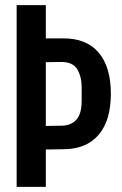

<svg xmlns="http://www.w3.org/2000/svg" viewBox="-20 -730 476 750"><path d="M45 0V-710H159V-580H226Q317 -581 365 -525Q413 -469 413 -364Q413 -259 365 -203Q317 -147 226 -147L159 -146V0ZM219 -488 159 -487V-238L219 -239Q257 -239 278 -262Q299 -285 299 -337V-389Q299 -430 282 -459Q265 -488 219 -488Z"/></svg>

Font: Special Gothic Condensed One
Style: Regular
Weight: 400
Designer: Alistair McCready
Foundry: Monolith
Version: Version 1.010; ttfautohint (v1.8.4.7-5d5b)